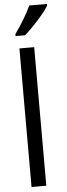

<svg xmlns="http://www.w3.org/2000/svg" viewBox="-64 -1019 365 1049"><g transform="rotate(-5 118.0 -494.5)"><path d="M146 0H65V-760H146ZM236 -980Q224 -959 200 -930.5Q176 -902 149.5 -874.5Q123 -847 102 -829H50V-840Q108 -922 139 -989H236Z"/></g></svg>

Font: Noto Sans Myanmar ExtraCondensed
Style: Regular
Weight: 400
Width: 2
Designer: Monotype Design Team
Foundry: Monotype Imaging Inc.
Version: Version 2.107; ttfautohint (v1.8.4.7-5d5b)